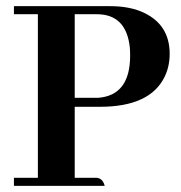

<svg xmlns="http://www.w3.org/2000/svg" viewBox="-20 -606 589 626"><path d="M295.9 -559.6Q391.6 -559.6 403.3 -451.2Q404.3 -438.5 404.3 -424.8Q404.3 -294.9 299.8 -287.1Q293.9 -287.1 288.1 -287.1H223.6V-559.6ZM321.3 0Q315.4 -24.4 294.9 -26.4H223.6V-257.8H305.7Q470.7 -257.8 517.6 -357.4Q533.2 -390.6 533.2 -430.7Q533.2 -523.4 451.2 -563.5Q405.3 -585.9 339.8 -585.9H25.4V-559.6H103.5V-26.4H25.4V0Z"/></svg>

Font: Abhaya Libre
Style: Bold
Weight: 700
Designer: Pushpananda Ekanayake, Sol Matas, Pathum Egodawatta
Foundry: Mooniak
Version: Version 1.050 ; ttfautohint (v1.6)